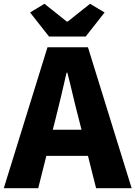

<svg xmlns="http://www.w3.org/2000/svg" viewBox="-28 -995 716 1015"><path d="M231 -802H425L525 -929L448 -975L330 -881H325L207 -975L131 -929ZM-8 0H174L217 -171H437L480 0H668L437 -745H223ZM251 -309 267 -372C286 -446 306 -533 324 -611H328C348 -535 367 -446 387 -372L403 -309Z"/></svg>

Font: Noto Sans KR Black
Style: Regular
Weight: 900
Designer: Ryoko NISHIZUKA 西塚涼子 (kana, bopomofo & ideographs); Paul D. Hunt (Latin, Greek & Cyrillic); Sandoll Communications 산돌커뮤니
Foundry: Adobe
Version: Version 2.004;hotconv 1.0.118;makeotfexe 2.5.65603